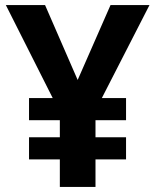

<svg xmlns="http://www.w3.org/2000/svg" viewBox="-20 -734 612 754"><path d="M285 -420 157 -714H3L187 -349H94V-262H215V-195H94V-108H215V0H355V-108H475V-195H355V-262H475V-349H380L567 -714H414Z"/></svg>

Font: Noto Sans Arabic UI
Style: Bold
Weight: 700
Designer: Monotype Design Team, Nadine Chahine and Nizar Qandah
Foundry: Monotype Imaging Inc.
Version: Version 2.010